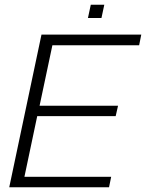

<svg xmlns="http://www.w3.org/2000/svg" viewBox="-20 -790 616 810"><path d="M351 -714 363 -770H420L408 -714ZM19 0 155 -644H576L567 -599H201L147 -344H478L468 -300H137L83 -44H449L440 0Z"/></svg>

Font: Kanit ExtraLight
Style: Italic
Weight: 275
Italic angle: -12°
Designer: Katatrad Team
Foundry: CadsonDemak
Version: Version 2.000; ttfautohint (v1.8.3)